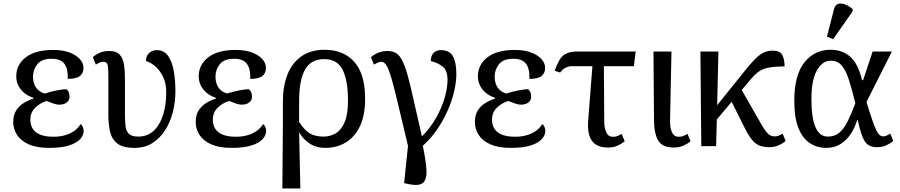

<svg xmlns="http://www.w3.org/2000/svg" viewBox="-20 -828 5100 1088"><path d="M258 10Q188 10 143 -10Q98 -30 76.5 -63.5Q55 -97 55 -136Q55 -176 71.5 -202Q88 -228 114 -244Q140 -260 169 -269V-274Q124 -288 98 -321Q72 -354 72 -394Q72 -462 126.5 -503.5Q181 -545 281 -545Q337 -545 375.5 -530Q414 -515 433.5 -492Q453 -469 453 -444Q453 -413 432.5 -397Q412 -381 364 -381Q366 -439 344.5 -467Q323 -495 273 -495Q216 -495 191.5 -464Q167 -433 167 -394Q167 -357 184 -332Q201 -307 233 -298Q267 -309 303 -316Q339 -323 357 -322Q368 -312 371 -300.5Q374 -289 374 -281Q374 -258 356.5 -246Q339 -234 313 -235Q301 -235 281 -242Q261 -249 244 -256Q204 -243 178 -216Q152 -189 152 -151Q152 -102 185.5 -77.5Q219 -53 283 -53Q336 -53 376.5 -72Q417 -91 437 -125Q444 -120 449 -109.5Q454 -99 454 -86Q454 -62 434.5 -40Q415 -18 372 -4Q329 10 258 10Z M743 10Q676 10 644.5 -15Q613 -40 603.5 -82.5Q594 -125 594 -179V-393Q594 -441 590 -459.5Q586 -478 564 -478Q555 -478 545.5 -474Q536 -470 523 -462L506 -504Q521 -518 544.5 -528.5Q568 -539 598 -539Q641 -539 659.5 -517Q678 -495 683 -460.5Q688 -426 688 -388V-179Q688 -140 691.5 -112Q695 -84 711 -69Q727 -54 763 -54Q816 -54 851 -87Q886 -120 904 -176.5Q922 -233 922 -303Q922 -359 902.5 -396.5Q883 -434 856.5 -455Q830 -476 807 -482Q807 -511 825 -527.5Q843 -544 868 -544Q910 -544 933 -510.5Q956 -477 965 -424Q974 -371 974 -310Q974 -250 959.5 -193Q945 -136 915.5 -90Q886 -44 843 -17Q800 10 743 10Z M1292 10Q1222 10 1177 -10Q1132 -30 1110.5 -63.5Q1089 -97 1089 -136Q1089 -176 1105.5 -202Q1122 -228 1148 -244Q1174 -260 1203 -269V-274Q1158 -288 1132 -321Q1106 -354 1106 -394Q1106 -462 1160.5 -503.5Q1215 -545 1315 -545Q1371 -545 1409.5 -530Q1448 -515 1467.5 -492Q1487 -469 1487 -444Q1487 -413 1466.5 -397Q1446 -381 1398 -381Q1400 -439 1378.5 -467Q1357 -495 1307 -495Q1250 -495 1225.5 -464Q1201 -433 1201 -394Q1201 -357 1218 -332Q1235 -307 1267 -298Q1301 -309 1337 -316Q1373 -323 1391 -322Q1402 -312 1405 -300.5Q1408 -289 1408 -281Q1408 -258 1390.5 -246Q1373 -234 1347 -235Q1335 -235 1315 -242Q1295 -249 1278 -256Q1238 -243 1212 -216Q1186 -189 1186 -151Q1186 -102 1219.5 -77.5Q1253 -53 1317 -53Q1370 -53 1410.5 -72Q1451 -91 1471 -125Q1478 -120 1483 -109.5Q1488 -99 1488 -86Q1488 -62 1468.5 -40Q1449 -18 1406 -4Q1363 10 1292 10Z M1580 240 1583 -109V-253Q1583 -341 1609.5 -407Q1636 -473 1689 -509.5Q1742 -546 1819 -546Q1927 -546 1988 -477Q2049 -408 2049 -268Q2049 -174 2019.5 -112.5Q1990 -51 1939 -20.5Q1888 10 1823 10Q1771 10 1733.5 -15.5Q1696 -41 1677 -76H1675L1682 240ZM1813 -54Q1850 -54 1881.5 -72Q1913 -90 1932.5 -134.5Q1952 -179 1952 -258Q1952 -370 1922 -431.5Q1892 -493 1817 -493Q1742 -493 1708.5 -433.5Q1675 -374 1675 -253V-137Q1706 -89 1736.5 -71.5Q1767 -54 1813 -54Z M2295 215 2270 210 2292 -1Q2259 -138 2237.5 -230Q2216 -322 2200.5 -376.5Q2185 -431 2171.5 -454.5Q2158 -478 2142 -478Q2132 -478 2122.5 -474Q2113 -470 2099 -462L2082 -504Q2124 -539 2175 -539Q2205 -539 2225 -526.5Q2245 -514 2260.5 -483Q2276 -452 2291 -397.5Q2306 -343 2324.5 -258.5Q2343 -174 2371 -55Q2418 -102 2450.5 -159Q2483 -216 2499.5 -273Q2516 -330 2516 -375Q2516 -427 2490.5 -449Q2465 -471 2421 -482Q2421 -511 2436.5 -527.5Q2452 -544 2479 -544Q2527 -544 2546.5 -509Q2566 -474 2566 -409Q2566 -363 2553 -308Q2540 -253 2515 -197.5Q2490 -142 2455 -91.5Q2420 -41 2376 -2Q2393 81 2396.5 133.5Q2400 186 2378 207Q2356 228 2295 215Z M2874 10Q2804 10 2759 -10Q2714 -30 2692.5 -63.5Q2671 -97 2671 -136Q2671 -176 2687.5 -202Q2704 -228 2730 -244Q2756 -260 2785 -269V-274Q2740 -288 2714 -321Q2688 -354 2688 -394Q2688 -462 2742.5 -503.5Q2797 -545 2897 -545Q2953 -545 2991.5 -530Q3030 -515 3049.5 -492Q3069 -469 3069 -444Q3069 -413 3048.5 -397Q3028 -381 2980 -381Q2982 -439 2960.5 -467Q2939 -495 2889 -495Q2832 -495 2807.5 -464Q2783 -433 2783 -394Q2783 -357 2800 -332Q2817 -307 2849 -298Q2883 -309 2919 -316Q2955 -323 2973 -322Q2984 -312 2987 -300.5Q2990 -289 2990 -281Q2990 -258 2972.5 -246Q2955 -234 2929 -235Q2917 -235 2897 -242Q2877 -249 2860 -256Q2820 -243 2794 -216Q2768 -189 2768 -151Q2768 -102 2801.5 -77.5Q2835 -53 2899 -53Q2952 -53 2992.5 -72Q3033 -91 3053 -125Q3060 -120 3065 -109.5Q3070 -99 3070 -86Q3070 -62 3050.5 -40Q3031 -18 2988 -4Q2945 10 2874 10Z M3426 8Q3361 8 3334 -30.5Q3307 -69 3313 -145L3337 -453H3220Q3204 -453 3186.5 -445Q3169 -437 3154 -417L3123 -427Q3136 -463 3150 -487.5Q3164 -512 3187.5 -524Q3211 -536 3251 -536H3582L3572 -453H3402L3404 -142Q3404 -105 3415 -79Q3426 -53 3453 -53Q3470 -53 3480 -57.5Q3490 -62 3503 -69L3520 -27Q3507 -16 3482.5 -4Q3458 8 3426 8Z M3799 8Q3734 8 3710.5 -30.5Q3687 -69 3686 -145L3683 -536H3785L3777 -142Q3776 -105 3787.5 -79Q3799 -53 3826 -53Q3843 -53 3853 -57.5Q3863 -62 3876 -69L3893 -27Q3880 -16 3855.5 -4Q3831 8 3799 8Z M3954 0 3949 -536H4051L4044 -232L4196 -421Q4228 -461 4253 -487.5Q4278 -514 4302.5 -527.5Q4327 -541 4358 -541Q4400 -541 4413 -516Q4426 -491 4426 -452Q4372 -451 4339.5 -445.5Q4307 -440 4284.5 -425.5Q4262 -411 4238 -383L4183 -318L4294 -124Q4319 -81 4334.5 -68Q4350 -55 4369 -55Q4392 -55 4415 -71L4432 -29Q4389 6 4340 6Q4313 6 4290.5 -0.5Q4268 -7 4247 -29.5Q4226 -52 4202 -99L4126 -251L4042 -151L4038 0Z M4663 10Q4610 10 4569 -17Q4528 -44 4504.5 -102.5Q4481 -161 4481 -257Q4481 -402 4538 -474Q4595 -546 4687 -546Q4752 -546 4797 -507.5Q4842 -469 4865 -374H4871L4925 -536H5034L4890 -250Q4910 -185 4923.5 -146Q4937 -107 4947 -87.5Q4957 -68 4966 -61.5Q4975 -55 4985 -55Q4996 -55 5006 -60.5Q5016 -66 5025 -71L5042 -29Q5026 -16 5003.5 -5Q4981 6 4948 6Q4901 6 4879.5 -28.5Q4858 -63 4841 -147H4837Q4824 -104 4800.5 -68.5Q4777 -33 4742.5 -11.5Q4708 10 4663 10ZM4671 -54Q4710 -54 4736.5 -76.5Q4763 -99 4784 -141.5Q4805 -184 4827 -243Q4808 -320 4791 -374Q4774 -428 4750.5 -456Q4727 -484 4687 -484Q4640 -484 4609 -429Q4578 -374 4578 -266Q4578 -54 4671 -54ZM4701 -606 4666 -620 4706 -776Q4713 -802 4731 -806.5Q4749 -811 4771 -802Q4793 -793 4812 -776V-764Z"/></svg>

Font: NotoSerif-Regular
Style: Regular
Weight: 400
Designer: Monotype Design Team
Foundry: Monotype Imaging Inc.
Version: Version 2.007; ttfautohint (v1.8) -l 8 -r 50 -G 200 -x 14 -D